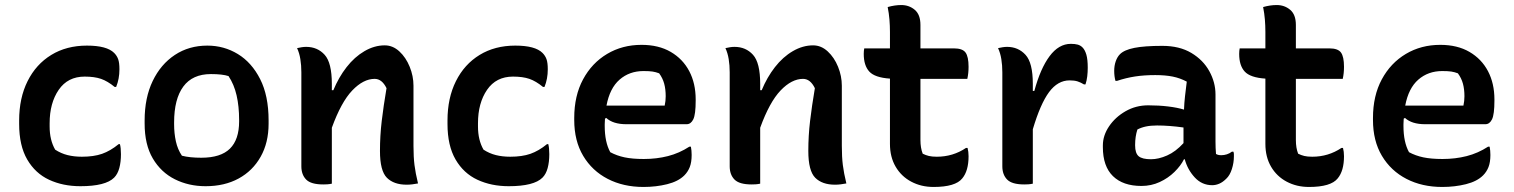

<svg xmlns="http://www.w3.org/2000/svg" viewBox="-20 -728 6010 762"><path d="M325 -547Q404 -547 433 -518Q444 -507 449 -493Q454 -479 454 -453Q454 -415 441 -383H435Q407 -406 381 -415Q355 -424 316 -424Q249 -424 213 -371.5Q177 -319 177 -239V-226Q177 -172 199 -134Q222 -119 248 -112.5Q274 -106 305 -106Q352 -106 385 -117.5Q418 -129 451 -156H456Q460 -141 460 -116Q460 -85 453.5 -61Q447 -37 433 -23Q399 11 299 11Q230 11 175 -14.5Q120 -40 88 -95Q56 -150 56 -236V-250Q56 -339 89.5 -406Q123 -473 183.5 -510Q244 -547 325 -547Z M803 -547Q869 -547 924 -513.5Q979 -480 1012.5 -414Q1046 -348 1046 -250V-237Q1046 -162 1014.5 -106Q983 -50 927 -19.5Q871 11 796 11Q729 11 674 -16.5Q619 -44 586.5 -99Q554 -154 554 -238V-250Q554 -340 586 -406.5Q618 -473 674 -510Q730 -547 803 -547ZM817 -434Q744 -434 707.5 -384.5Q671 -335 671 -242V-235Q671 -199 678 -167Q685 -135 702 -110Q733 -102 779 -102Q856 -102 892.5 -138Q929 -174 929 -246V-252Q929 -306 919 -349.5Q909 -393 887 -426Q863 -434 817 -434Z M1297 1Q1287 3 1279 3.5Q1271 4 1263 4Q1214 4 1195 -15.5Q1176 -35 1176 -68V-441Q1176 -469 1172 -493.5Q1168 -518 1159 -537Q1168 -539 1177 -540.5Q1186 -542 1195 -542Q1240 -542 1268.5 -510.5Q1297 -479 1297 -395V-370H1303Q1324 -421 1355.5 -461.5Q1387 -502 1426.5 -525Q1466 -548 1507 -548Q1539 -548 1565 -524Q1591 -500 1606 -463Q1621 -426 1621 -388V-149Q1621 -105 1625 -73Q1629 -41 1639 0Q1628 2 1617 3.5Q1606 5 1594 5Q1543 5 1515.5 -22.5Q1488 -50 1488 -129Q1488 -189 1495 -248Q1502 -307 1514 -378Q1496 -415 1467 -415Q1422 -415 1378 -369Q1334 -323 1297 -221Z M2025 -547Q2104 -547 2133 -518Q2144 -507 2149 -493Q2154 -479 2154 -453Q2154 -415 2141 -383H2135Q2107 -406 2081 -415Q2055 -424 2016 -424Q1949 -424 1913 -371.5Q1877 -319 1877 -239V-226Q1877 -172 1899 -134Q1922 -119 1948 -112.5Q1974 -106 2005 -106Q2052 -106 2085 -117.5Q2118 -129 2151 -156H2156Q2160 -141 2160 -116Q2160 -85 2153.5 -61Q2147 -37 2133 -23Q2099 11 1999 11Q1930 11 1875 -14.5Q1820 -40 1788 -95Q1756 -150 1756 -236V-250Q1756 -339 1789.5 -406Q1823 -473 1883.5 -510Q1944 -547 2025 -547Z M2526 -550Q2594 -550 2642 -522Q2690 -494 2715.5 -445.5Q2741 -397 2741 -333V-329Q2741 -274 2731.5 -254.5Q2722 -235 2705 -235H2466Q2413 -235 2386 -260L2381 -257Q2380 -246 2380 -235V-228Q2380 -164 2402 -124Q2428 -110 2459 -103.5Q2490 -97 2535 -97Q2586 -97 2631 -108.5Q2676 -120 2716 -146H2722Q2725 -131 2725 -113Q2725 -84 2717.5 -65Q2710 -46 2696 -32Q2672 -8 2628 3Q2584 14 2534 14Q2454 14 2392 -18Q2330 -50 2294.5 -109.5Q2259 -169 2259 -252V-260Q2259 -348 2294 -413Q2329 -478 2389.5 -514Q2450 -550 2526 -550ZM2534 -446Q2478 -446 2439 -412Q2400 -378 2387 -309H2618Q2620 -318 2621 -327.5Q2622 -337 2622 -346Q2622 -374 2616 -396Q2610 -418 2596 -437Q2583 -442 2570 -444Q2557 -446 2534 -446Z M2997 1Q2987 3 2979 3.5Q2971 4 2963 4Q2914 4 2895 -15.5Q2876 -35 2876 -68V-441Q2876 -469 2872 -493.5Q2868 -518 2859 -537Q2868 -539 2877 -540.5Q2886 -542 2895 -542Q2940 -542 2968.5 -510.5Q2997 -479 2997 -395V-370H3003Q3024 -421 3055.5 -461.5Q3087 -502 3126.5 -525Q3166 -548 3207 -548Q3239 -548 3265 -524Q3291 -500 3306 -463Q3321 -426 3321 -388V-149Q3321 -105 3325 -73Q3329 -41 3339 0Q3328 2 3317 3.5Q3306 5 3294 5Q3243 5 3215.5 -22.5Q3188 -50 3188 -129Q3188 -189 3195 -248Q3202 -307 3214 -378Q3196 -415 3167 -415Q3122 -415 3078 -369Q3034 -323 2997 -221Z M3820 -141Q3824 -126 3824 -108Q3824 -50 3799 -20Q3772 14 3685 14Q3636 14 3596.5 -7Q3557 -28 3534.5 -66.5Q3512 -105 3512 -157V-416Q3452 -420 3430 -444Q3408 -468 3408 -514Q3408 -520 3408.5 -526Q3409 -532 3410 -536H3512V-601Q3512 -626 3510 -650.5Q3508 -675 3503 -700Q3517 -704 3530.5 -706Q3544 -708 3557 -708Q3588 -708 3610.5 -689Q3633 -670 3633 -629V-536H3766Q3800 -536 3812 -519.5Q3824 -503 3824 -463Q3824 -437 3819 -415H3633V-172Q3633 -141 3642 -118Q3654 -112 3666.5 -109Q3679 -106 3698 -106Q3762 -106 3814 -141Z M4079 1Q4069 3 4061 3.5Q4053 4 4045 4Q3996 4 3977 -15.5Q3958 -35 3958 -68V-441Q3958 -469 3954 -493.5Q3950 -518 3941 -537Q3950 -539 3959 -540.5Q3968 -542 3977 -542Q4021 -542 4050 -510.5Q4079 -479 4079 -395V-367H4085Q4109 -456 4145.5 -505Q4182 -554 4230 -554Q4246 -554 4257 -551Q4268 -548 4276 -540Q4286 -530 4291.5 -511Q4297 -492 4297 -459Q4297 -442 4295 -425Q4293 -408 4288 -393H4282Q4269 -401 4256.5 -405Q4244 -409 4225 -409Q4178 -409 4143.5 -362.5Q4109 -316 4079 -215Z M4804 -353V-166Q4804 -153 4804.5 -141Q4805 -129 4806 -117Q4814 -112 4827 -112Q4838 -112 4849 -115.5Q4860 -119 4869 -126H4875Q4877 -121 4877 -117Q4877 -113 4877 -107Q4877 -82 4869 -57Q4861 -32 4847 -19Q4833 -5 4819 1Q4805 7 4791 7Q4750 7 4721.5 -24Q4693 -55 4682 -96H4679Q4666 -70 4641 -45.5Q4616 -21 4582.5 -5.5Q4549 10 4510 10Q4437 10 4397 -29Q4357 -68 4357 -144V-151Q4357 -190 4381.5 -226.5Q4406 -263 4447 -286.5Q4488 -310 4537 -310Q4579 -310 4616 -305.5Q4653 -301 4679 -293Q4680 -319 4683 -346Q4686 -373 4690 -404Q4664 -418 4634.5 -424Q4605 -430 4565 -430Q4521 -430 4485 -424.5Q4449 -419 4413 -407H4407Q4402 -425 4402 -447Q4402 -467 4408 -484.5Q4414 -502 4425 -513Q4442 -530 4482 -538Q4522 -546 4593 -546Q4661 -546 4708 -518Q4755 -490 4779.5 -445.5Q4804 -401 4804 -353ZM4485 -151Q4485 -120 4499 -108Q4513 -96 4548 -96Q4578 -96 4612 -111Q4646 -126 4677 -160V-222Q4649 -226 4622.5 -228Q4596 -230 4572 -230Q4547 -230 4528 -226Q4509 -222 4494 -214Q4485 -186 4485 -153Z M5310 -141Q5314 -126 5314 -108Q5314 -50 5289 -20Q5262 14 5175 14Q5126 14 5086.5 -7Q5047 -28 5024.5 -66.5Q5002 -105 5002 -157V-416Q4942 -420 4920 -444Q4898 -468 4898 -514Q4898 -520 4898.5 -526Q4899 -532 4900 -536H5002V-601Q5002 -626 5000 -650.5Q4998 -675 4993 -700Q5007 -704 5020.5 -706Q5034 -708 5047 -708Q5078 -708 5100.5 -689Q5123 -670 5123 -629V-536H5256Q5290 -536 5302 -519.5Q5314 -503 5314 -463Q5314 -437 5309 -415H5123V-172Q5123 -141 5132 -118Q5144 -112 5156.5 -109Q5169 -106 5188 -106Q5252 -106 5304 -141Z M5696 -550Q5764 -550 5812 -522Q5860 -494 5885.5 -445.5Q5911 -397 5911 -333V-329Q5911 -274 5901.5 -254.5Q5892 -235 5875 -235H5636Q5583 -235 5556 -260L5551 -257Q5550 -246 5550 -235V-228Q5550 -164 5572 -124Q5598 -110 5629 -103.5Q5660 -97 5705 -97Q5756 -97 5801 -108.5Q5846 -120 5886 -146H5892Q5895 -131 5895 -113Q5895 -84 5887.5 -65Q5880 -46 5866 -32Q5842 -8 5798 3Q5754 14 5704 14Q5624 14 5562 -18Q5500 -50 5464.5 -109.5Q5429 -169 5429 -252V-260Q5429 -348 5464 -413Q5499 -478 5559.5 -514Q5620 -550 5696 -550ZM5704 -446Q5648 -446 5609 -412Q5570 -378 5557 -309H5788Q5790 -318 5791 -327.5Q5792 -337 5792 -346Q5792 -374 5786 -396Q5780 -418 5766 -437Q5753 -442 5740 -444Q5727 -446 5704 -446Z"/></svg>

Font: Recursive Sn Csl St SmB
Style: Regular
Weight: 600
Version: Version 1.079;hotconv 1.0.112;makeotfexe 2.5.65598; ttfautoh